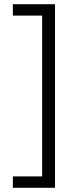

<svg xmlns="http://www.w3.org/2000/svg" viewBox="-20 -769 362 911"><path d="M180 -695V68H41V122H241V-749H41V-695Z"/></svg>

Font: RazerF5 Light
Style: Regular
Weight: 300
Foundry: Razer Inc.
Version: Version 2